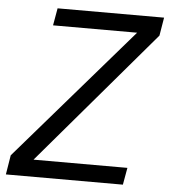

<svg xmlns="http://www.w3.org/2000/svg" viewBox="-52 -772 722 819"><g transform="rotate(5 309.0 -362.5)"><path d="M17 -83 508.5 -651H148.5L161.5 -725H617.5L604.5 -647L115.5 -73H517.5L504.5 0H3.5Z"/></g></svg>

Font: JuliaMono Italic
Style: Regular
Weight: 400
Italic angle: -9°
Monospace: yes
Designer: cormullion
Foundry: corm
Version: Version 0.049; ttfautohint (v1.8.4)